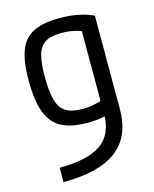

<svg xmlns="http://www.w3.org/2000/svg" viewBox="-113 -606 726 903"><g transform="rotate(-15 250.0 -155.0)"><path d="M83 150Q220 150 285 104.5Q350 59 350 -38V-480L370 -435Q341 -449 313 -454.5Q285 -460 254 -460Q205 -460 177 -444Q149 -428 137.5 -389.5Q126 -351 126 -283Q126 -209 138 -166.5Q150 -124 179 -106.5Q208 -89 259 -89Q289 -89 315.5 -94.5Q342 -100 372 -110L393 -40Q366 -31 335 -25.5Q304 -20 264 -20Q185 -20 137.5 -46Q90 -72 69 -130Q48 -188 48 -284Q48 -375 68.5 -429Q89 -483 136.5 -506.5Q184 -530 263 -530Q361 -530 428 -498V-43Q428 90 342.5 155Q257 220 83 220Z"/></g></svg>

Font: M PLUS Code Latin
Style: Regular
Weight: 400
Designer: Coji Morishita
Foundry: UNDERFOREST DESIGN
Version: Version 1.002; ttfautohint (v1.8.3)